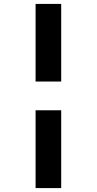

<svg xmlns="http://www.w3.org/2000/svg" viewBox="-20 -760 495 982"><path d="M162 202V-196H293V202ZM162 -343V-740H293V-343Z"/></svg>

Font: Lexend Peta Medium
Style: Regular
Weight: 500
Designer: Bonnie Shaver-Troup, Thomas Jockin
Foundry: Lexend
Version: Version 1.007